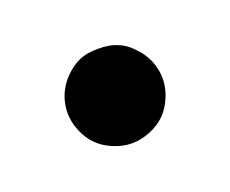

<svg xmlns="http://www.w3.org/2000/svg" viewBox="-41 -398 281 235"><g transform="rotate(-20 100.0 -280.5)"><path d="M43 -305Q48 -316 56 -324Q66 -334 76 -338Q85 -342 100 -342Q115 -342 124 -338Q135 -334 144 -324Q152 -316 157 -305Q162 -293 162 -281Q162 -269 157 -257Q152 -245 144 -237Q136 -229 124 -224Q112 -219 100 -219Q88 -219 76 -224Q64 -229 56 -237Q48 -245 43 -257Q38 -269 38 -281Q38 -293 43 -305Z"/></g></svg>

Font: DSEG14 Classic
Style: Regular
Weight: 400
Designer: Keshikan(Twitter:@keshinomi_88pro)
Version: Version 0.46